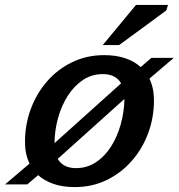

<svg xmlns="http://www.w3.org/2000/svg" viewBox="-50 -749 726 780"><path d="M373 -525Q422.5 -525 459.5 -512.2Q496.5 -499.5 521.5 -476.5L565 -514H656L557 -429.5Q575.5 -391 575.5 -342Q575.5 -271.5 552 -208Q528.5 -144.5 485.2 -95.2Q442 -46 383.2 -17.5Q324.5 11 253.5 11Q204.5 11 167.5 -1.8Q130.5 -14.5 105 -37.5L61 0H-29.5L70 -84.5Q51.5 -123 51.5 -172Q51.5 -242.5 75 -306Q98.5 -369.5 141.5 -418.8Q184.5 -468 243.5 -496.5Q302.5 -525 373 -525ZM368 -448Q323 -448 287.2 -424.2Q251.5 -400.5 225.8 -360.5Q200 -320.5 186 -270.2Q172 -220 171.5 -167.5L442 -410.5Q420 -448 368 -448ZM259 -66Q303.5 -66 339.5 -89.8Q375.5 -113.5 401 -153.5Q426.5 -193.5 440.5 -243.8Q454.5 -294 455.5 -347L184.5 -103.5Q206.5 -66 259 -66ZM367.5 -566 502.5 -729H632.5L625.5 -706.5L434 -566Z"/></svg>

Font: Newsreader Caption Medium
Style: Italic
Weight: 500
Italic angle: -17°
Designer: Hugues Gentile
Foundry: Production Type
Version: Version 1.001